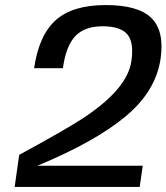

<svg xmlns="http://www.w3.org/2000/svg" viewBox="-20 -740 659 760"><path d="M128 -84H545L533 0H38L56 -127Q255 -235 322 -281Q485 -392 500 -498Q511 -572 484 -604Q457 -636 386 -636Q315 -636 278 -597Q241 -558 229 -470H115Q134 -601 201 -660.5Q268 -720 398 -720Q527 -720 579 -669Q631 -618 616 -510Q598 -380 477.5 -279.5Q357 -179 128 -84Z"/></svg>

Font: Fivo Sans Modern Med
Style: Italic
Weight: 450
Designer: Alexander Slobzheninov
Foundry: Alexander Slobzheninov
Version: 1.0